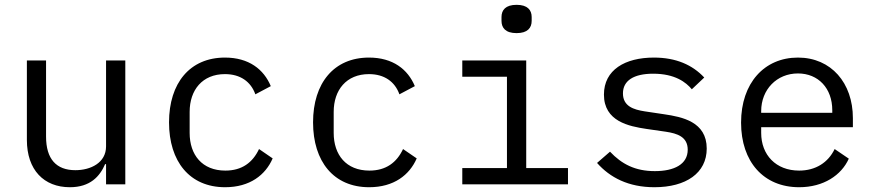

<svg xmlns="http://www.w3.org/2000/svg" viewBox="-20 -768 3641 800"><path d="M421.9 0H502.1V-516H421.9V-158C421.9 -89.8 358 -58.9 294 -58.9C214.8 -58.9 171.9 -105.1 171.9 -198.9V-516H92V-185C92 -60 163 12.1 271 12.1C355.8 12.1 396 -33 418 -84.2H421.9Z M918 12.1C1021.3 12.1 1086.3 -39.1 1116.1 -108L1059.3 -147C1033 -90.9 988.3 -57.2 919 -57.2C822.1 -57.2 770.2 -122.9 770.2 -214.1V-301.8C770.2 -393.1 823.2 -459.2 917.3 -459.2C981.2 -459.2 1025.2 -427.9 1044 -375L1108.3 -409.1C1079.2 -479 1017 -528.1 917.3 -528.1C771.3 -528.1 684.3 -421.9 684.3 -258.2C684.3 -95.2 770.2 12.1 918 12.1Z M1518.1 12.1C1621.4 12.1 1686.4 -39.1 1716.3 -108L1659.4 -147C1633.2 -90.9 1588.4 -57.2 1519.2 -57.2C1422.2 -57.2 1370.4 -122.9 1370.4 -214.1V-301.8C1370.4 -393.1 1423.3 -459.2 1517.4 -459.2C1581.3 -459.2 1625.4 -427.9 1644.2 -375L1708.5 -409.1C1679.3 -479 1617.2 -528.1 1517.4 -528.1C1371.4 -528.1 1284.4 -421.9 1284.4 -258.2C1284.4 -95.2 1370.4 12.1 1518.1 12.1Z M2132.5 -630C2178.3 -630 2195.3 -652 2195.3 -681.1V-697.1C2195.3 -725.9 2178.3 -747.9 2132.5 -747.9C2086.3 -747.9 2069.6 -725.9 2069.6 -697.1V-681.1C2069.6 -652 2086.3 -630 2132.5 -630ZM1906.2 0H2346.6V-67.8H2172.6V-516H1906.2V-448.2H2092.3V-67.8H1906.2Z M2706.7 12.1C2838.4 12.1 2924.7 -46.9 2924.7 -149.1C2924.7 -261 2821.7 -280.9 2747.5 -291.9L2666.5 -304C2620.7 -311.1 2575.6 -324.9 2575.6 -378.9C2575.6 -432.2 2620.7 -460.9 2701.7 -460.9C2792.6 -460.9 2838.4 -425.1 2862.6 -396L2914.4 -445C2865.4 -497.2 2797.6 -528.1 2704.5 -528.1C2584.5 -528.1 2496.4 -476.9 2496.4 -373.9C2496.4 -262.1 2600.5 -241.8 2673.7 -230.8L2754.6 -219.1C2801.5 -212 2845.5 -198.2 2845.5 -144.2C2845.5 -83.1 2788.7 -55 2708.5 -55C2626.4 -55 2570.7 -84.2 2521.7 -136L2467.7 -89.1C2521.7 -28.1 2598.7 12.1 2706.7 12.1Z M3309.7 12.1C3411.6 12.1 3485.8 -38 3516.7 -106.9L3457.7 -147C3430.8 -90.9 3378.6 -57.2 3309.7 -57.2C3212.7 -57.2 3151.6 -122.9 3151.6 -214.1V-237.9H3533.7V-275.9C3533.7 -421.9 3443.5 -528.1 3304.7 -528.1C3164.8 -528.1 3067.8 -421.9 3067.8 -257.1C3067.8 -94.1 3161.6 12.1 3309.7 12.1ZM3151.6 -297.9V-305C3151.6 -394.9 3216.6 -462 3304.7 -462C3389.6 -462 3447.8 -399.9 3447.8 -308.9V-297.9Z"/></svg>

Font: Margiela Mono
Style: Regular
Weight: 400
Designer: Mike Abbink, Paul van der Laan, Pieter van Rosmalen
Foundry: Bold Monday
Version: Version 2.003 2021